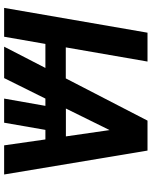

<svg xmlns="http://www.w3.org/2000/svg" viewBox="80 -832 751 952"><g transform="rotate(90 456.0 -355.5)"><path d="M284.7 -710.9H141.6L18.6 0H161.6L197.3 -204.6H316.4L210.9 0H366.7L468.3 -204.6H504.4L468.3 0H587.9L623.5 -204.6H670.9L700.2 0H844.7L726.1 -710.9H577.6L368.2 -305.7H214.4ZM624.5 -522.9 655.8 -306.2H517.6Z"/></g></svg>

Font: Roboto
Style: Bold Italic
Weight: 700
Italic angle: -12°
Designer: Google
Version: Version 2.137; 2017